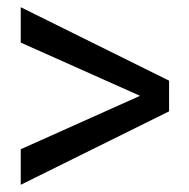

<svg xmlns="http://www.w3.org/2000/svg" viewBox="-20 -509 523 532"><path d="M37.5 3 448.5 -200.5V-285.5L37.5 -489V-391L368 -243.5L37.5 -95.5Z"/></svg>

Font: Anybody Expanded
Style: Regular
Weight: 400
Width: 7
Version: Version 1.113;gftools[0.9.25]